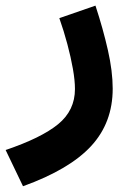

<svg xmlns="http://www.w3.org/2000/svg" viewBox="-129 -387 458 676"><path d="M79.9 -323.1Q95.9 -277.7 108.2 -231.5Q120.5 -185.3 127.7 -144.5Q134.9 -103.7 134.9 -73.6Q134.9 1.9 75.5 50.4Q16.2 98.8 -109.2 141.1L-48 268.7Q115.6 209.8 191.7 127.4Q267.8 45 267.8 -74.7Q267.8 -136 250.9 -210.4Q234.1 -284.9 207.1 -367.2Z"/></svg>

Font: Estedad-FD VF
Style: Regular
Weight: 100
Designer: Amin Abedi
Version: Version 7.3